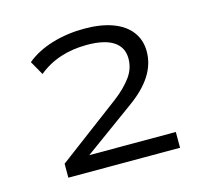

<svg xmlns="http://www.w3.org/2000/svg" viewBox="-73 -792 657 611"><g transform="rotate(-15 255.0 -486.5)"><path d="M81 -264V-310L289 -466Q324 -493 344 -520.5Q364 -548 364 -581Q364 -618 334.5 -637.5Q305 -657 247 -657Q200 -657 160 -644Q120 -631 87 -604L61 -650Q96 -679 146 -694Q196 -709 252 -709Q307 -709 346 -694.5Q385 -680 405.5 -652.5Q426 -625 426 -588Q426 -546 402 -508.5Q378 -471 329 -436L157 -311L156 -316H449V-264Z"/></g></svg>

Font: Nunito Sans 10pt Expanded Light
Style: Regular
Weight: 300
Width: 7
Designer: Vernon Adams
Foundry: Vernon Adams
Version: Version 3.101;gftools[0.9.27]